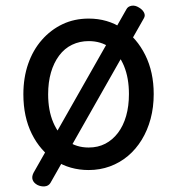

<svg xmlns="http://www.w3.org/2000/svg" viewBox="-20 -585 629 682"><path d="M295 19Q228 19 175.5 -15Q123 -49 93 -109.5Q63 -170 63 -250Q63 -309 80 -358Q97 -407 128.5 -443Q160 -479 202 -499Q244 -519 295 -519Q362 -519 414 -484.5Q466 -450 496 -389.5Q526 -329 526 -251Q526 -204 515 -163Q504 -122 483.5 -88.5Q463 -55 434.5 -31Q406 -7 370.5 6Q335 19 295 19ZM295 -61Q328 -61 354 -74.5Q380 -88 399 -113Q418 -138 428 -173Q438 -208 438 -251Q438 -308 420.5 -350.5Q403 -393 371 -416Q339 -439 295 -439Q263 -439 236 -426Q209 -413 190 -387.5Q171 -362 161 -327.5Q151 -293 151 -250Q151 -193 169 -150.5Q187 -108 219 -84.5Q251 -61 295 -61ZM159 65Q152 76 138.5 77Q125 78 113 72Q100 65 96 54Q92 43 99 29L429 -552Q434 -562 447 -564.5Q460 -567 474 -558Q486 -551 491.5 -540.5Q497 -530 491 -520Z"/></svg>

Font: Playwrite HR Lijeva
Style: Regular
Weight: 400
Designer: Veronika Burian, José Scaglione
Foundry: TypeTogether
Version: Version 1.002